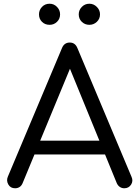

<svg xmlns="http://www.w3.org/2000/svg" viewBox="-20 -1009 743 1029"><path d="M61 0Q36 0 24.5 -20.5Q13 -41 22 -62L312 -751Q324 -781 354 -781Q383 -781 395 -751L685 -61Q695 -39 682.5 -19.5Q670 0 646 0Q633 0 622.5 -7Q612 -14 606 -27L340 -677H370L101 -27Q95 -13 84.5 -6.5Q74 0 61 0ZM123 -181 156 -255H557L591 -181ZM246 -876Q221 -876 205 -892Q189 -908 189 -932Q189 -955 205 -972Q221 -989 246 -989Q269 -989 285.5 -972Q302 -955 302 -932Q302 -908 285.5 -892Q269 -876 246 -876ZM459 -876Q435 -876 418.5 -892Q402 -908 402 -932Q402 -955 418.5 -972Q435 -989 459 -989Q482 -989 499 -972Q516 -955 516 -932Q516 -908 499 -892Q482 -876 459 -876Z"/></svg>

Font: Comfortaa Medium
Style: Regular
Weight: 500
Designer: Johan Aakerlund
Foundry: Johan Aakerlund
Version: Version 3.104; ttfautohint (v1.8.1.43-b0c9)